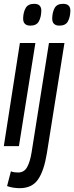

<svg xmlns="http://www.w3.org/2000/svg" viewBox="-27 -764 388 1004"><path d="M152 -744Q190 -744 189 -706Q188 -674 176 -652Q164 -630 132 -630Q93 -630 94 -669Q95 -701 107.5 -722.5Q120 -744 152 -744ZM-7 0 77 -539H158L72 0ZM303 -744Q342 -744 341 -706Q340 -674 328 -652Q316 -630 284 -630Q245 -630 246 -669Q247 -701 259 -722.5Q271 -744 303 -744ZM310 -539 218 38Q203 130 171.5 175Q140 220 76 220Q61 220 43.5 217.5Q26 215 10 209L30 132Q41 136 50 137Q59 138 68 138Q99 138 114.5 110.5Q130 83 138 34L229 -539Z"/></svg>

Font: Georama Extra Condensed Medium
Style: Italic
Weight: 500
Width: 2
Italic angle: -9°
Designer: Jean-Baptiste Levee
Foundry: Production Type
Version: Version 1.000